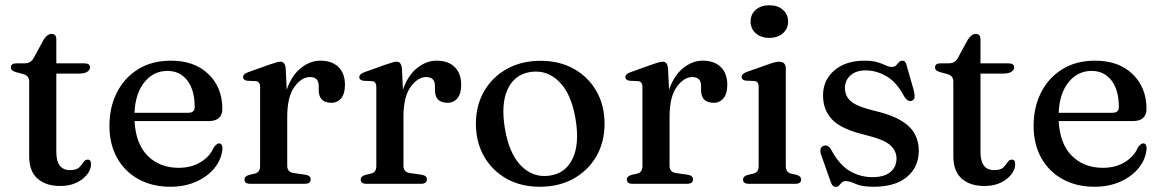

<svg xmlns="http://www.w3.org/2000/svg" viewBox="-20 -718 4540 750"><path d="M71 -428.5 45 -435.5Q32 -439 27.2 -443.5Q22.5 -448 22.5 -454.5Q22.5 -470.5 43 -470.5H75Q100 -470.5 111 -490.5L150.5 -563Q165 -585.5 181.5 -585.5Q200 -585.5 200 -564.5V-470.5H310Q331.5 -470.5 331.5 -455Q331.5 -444.5 320.8 -437.5Q310 -430.5 287 -430.5H200V-124Q200 -53.5 253.5 -53.5Q278.5 -53.5 289 -63.8Q299.5 -74 305.8 -84.2Q312 -94.5 322.5 -94.5Q335.5 -94.5 335.5 -77Q335.5 -45 301.5 -18.2Q267.5 8.5 214.5 8.5Q159.5 8.5 126.8 -20.2Q94 -49 94 -107V-399.5Q94 -422 71 -428.5Z M848.5 -293Q848.5 -245 794.5 -245H505.5Q510.5 -155 557.5 -108.8Q604.5 -62.5 678 -62.5Q727.5 -62.5 764 -84.8Q800.5 -107 815.5 -143Q827 -158 836 -158Q843 -158 846 -152Q849 -146 849 -138Q846 -97 819 -63Q792 -29 747.2 -8.8Q702.5 11.5 645.5 11.5Q575 11.5 521.2 -18Q467.5 -47.5 437.5 -101Q407.5 -154.5 407.5 -226.5Q407.5 -299.5 436.8 -357Q466 -414.5 519.8 -447.8Q573.5 -481 648 -481Q740 -481 794.2 -428.5Q848.5 -376 848.5 -293ZM634 -441Q579.5 -441 544 -396.8Q508.5 -352.5 505.5 -277.5H715.5Q740.5 -277.5 740.5 -299.5Q740.5 -366 711.8 -403.5Q683 -441 634 -441Z M1096 -450.5 1100 -367.5Q1119 -423 1155 -452Q1191 -481 1231.5 -481Q1277 -481 1302.2 -456Q1327.5 -431 1327.5 -386.5Q1327.5 -352 1312.8 -334.2Q1298 -316.5 1274.5 -316.5Q1225 -316.5 1225 -366.5V-383.5Q1224.5 -417 1190.5 -417Q1158 -417 1130 -378.5Q1102 -340 1102 -261.5V-70Q1102 -45.5 1127.5 -42L1172.5 -35.5Q1193.5 -32.5 1193.5 -17Q1193.5 0 1170 0H957.5Q935 0 935 -17Q935 -29 952.5 -34.5L976 -40Q996 -45 996 -69.5V-378Q996 -399 979.5 -401L946 -402.5Q929.5 -405 929.5 -417Q929.5 -429 949.5 -436L1030.5 -465Q1050.5 -472 1060.2 -474.5Q1070 -477 1075.5 -477Q1093.5 -477 1096 -450.5Z M1550 -450.5 1554 -367.5Q1573 -423 1609 -452Q1645 -481 1685.5 -481Q1731 -481 1756.2 -456Q1781.5 -431 1781.5 -386.5Q1781.5 -352 1766.8 -334.2Q1752 -316.5 1728.5 -316.5Q1679 -316.5 1679 -366.5V-383.5Q1678.5 -417 1644.5 -417Q1612 -417 1584 -378.5Q1556 -340 1556 -261.5V-70Q1556 -45.5 1581.5 -42L1626.5 -35.5Q1647.5 -32.5 1647.5 -17Q1647.5 0 1624 0H1411.5Q1389 0 1389 -17Q1389 -29 1406.5 -34.5L1430 -40Q1450 -45 1450 -69.5V-378Q1450 -399 1433.5 -401L1400 -402.5Q1383.5 -405 1383.5 -417Q1383.5 -429 1403.5 -436L1484.5 -465Q1504.5 -472 1514.2 -474.5Q1524 -477 1529.5 -477Q1547.5 -477 1550 -450.5Z M2092 -480.5Q2165.5 -480.5 2221.8 -449Q2278 -417.5 2309.8 -362Q2341.5 -306.5 2341.5 -234Q2341.5 -163 2309.5 -107.5Q2277.5 -52 2220.5 -20.2Q2163.5 11.5 2088.5 11.5Q2015 11.5 1958.8 -20Q1902.5 -51.5 1870.8 -107.2Q1839 -163 1839 -235Q1839 -306 1871 -361.5Q1903 -417 1960 -448.8Q2017 -480.5 2092 -480.5ZM2127.5 -32Q2190 -41 2217.2 -99.2Q2244.5 -157.5 2228 -254.5Q2211.5 -352 2164.2 -399Q2117 -446 2053 -437Q1990.5 -428 1963.2 -369.8Q1936 -311.5 1952.5 -214.5Q1969 -117 2016.2 -69.8Q2063.5 -22.5 2127.5 -32Z M2589.5 -450.5 2593.5 -367.5Q2612.5 -423 2648.5 -452Q2684.5 -481 2725 -481Q2770.5 -481 2795.8 -456Q2821 -431 2821 -386.5Q2821 -352 2806.2 -334.2Q2791.5 -316.5 2768 -316.5Q2718.5 -316.5 2718.5 -366.5V-383.5Q2718 -417 2684 -417Q2651.5 -417 2623.5 -378.5Q2595.5 -340 2595.5 -261.5V-70Q2595.5 -45.5 2621 -42L2666 -35.5Q2687 -32.5 2687 -17Q2687 0 2663.5 0H2451Q2428.5 0 2428.5 -17Q2428.5 -29 2446 -34.5L2469.5 -40Q2489.5 -45 2489.5 -69.5V-378Q2489.5 -399 2473 -401L2439.5 -402.5Q2423 -405 2423 -417Q2423 -429 2443 -436L2524 -465Q2544 -472 2553.8 -474.5Q2563.5 -477 2569 -477Q2587 -477 2589.5 -450.5Z M2985 -570Q2952.5 -570 2932.2 -588Q2912 -606 2912 -634Q2912 -662 2932.2 -679.8Q2952.5 -697.5 2985 -697.5Q3018 -697.5 3038.2 -679.8Q3058.5 -662 3058.5 -634Q3058.5 -606 3038.2 -588Q3018 -570 2985 -570ZM3049.5 -450.5V-70Q3049.5 -45 3069.5 -40L3092 -35Q3109.5 -29.5 3109.5 -17Q3109.5 0 3086.5 0H2905Q2882.5 0 2882.5 -17Q2882.5 -29 2900 -34.5L2923.5 -40Q2943.5 -45 2943.5 -69.5V-379Q2943.5 -400 2927 -401.5L2893.5 -403Q2877 -405.5 2877 -417.5Q2877 -429.5 2897 -437L2979.5 -466Q3009 -477 3022.5 -477Q3049.5 -477 3049.5 -450.5Z M3361.5 -443Q3324 -443 3302.2 -423.5Q3280.5 -404 3280.5 -373.5Q3280.5 -344.5 3302 -324Q3323.5 -303.5 3389 -287Q3459 -271 3498 -248Q3537 -225 3553 -195.2Q3569 -165.5 3569 -129.5Q3569 -66 3523.2 -27.2Q3477.5 11.5 3392.5 11.5Q3346 11.5 3322.8 0.5Q3299.5 -10.5 3283.5 -10.5Q3273.5 -10.5 3268 -4.8Q3262.5 1 3257.5 6.5Q3252.5 12 3243.5 12Q3231.5 12 3225 -7.5L3188 -112Q3178.5 -141 3196.5 -148Q3214 -154.5 3226 -134.5Q3259 -73 3300.2 -49.5Q3341.5 -26 3387 -26Q3434.5 -26 3458.2 -46Q3482 -66 3482 -99Q3482 -128.5 3457.8 -150.8Q3433.5 -173 3360 -191Q3268.5 -212.5 3231.8 -249.8Q3195 -287 3195 -345.5Q3195 -405 3239.2 -443Q3283.5 -481 3357 -481Q3388.5 -481 3408.2 -474.8Q3428 -468.5 3440.5 -462.5Q3453 -456.5 3463.5 -456.5Q3474.5 -456.5 3480.5 -462.8Q3486.5 -469 3491.5 -475Q3496.5 -481 3505 -481Q3517.5 -481 3521.5 -462.5L3550 -363Q3553.5 -347.5 3552.5 -337.8Q3551.5 -328 3541.5 -324.5Q3525.5 -318.5 3511 -343Q3482.5 -397 3443 -420Q3403.5 -443 3361.5 -443Z M3681 -428.5 3655 -435.5Q3642 -439 3637.2 -443.5Q3632.5 -448 3632.5 -454.5Q3632.5 -470.5 3653 -470.5H3685Q3710 -470.5 3721 -490.5L3760.5 -563Q3775 -585.5 3791.5 -585.5Q3810 -585.5 3810 -564.5V-470.5H3920Q3941.5 -470.5 3941.5 -455Q3941.5 -444.5 3930.8 -437.5Q3920 -430.5 3897 -430.5H3810V-124Q3810 -53.5 3863.5 -53.5Q3888.5 -53.5 3899 -63.8Q3909.5 -74 3915.8 -84.2Q3922 -94.5 3932.5 -94.5Q3945.5 -94.5 3945.5 -77Q3945.5 -45 3911.5 -18.2Q3877.5 8.5 3824.5 8.5Q3769.5 8.5 3736.8 -20.2Q3704 -49 3704 -107V-399.5Q3704 -422 3681 -428.5Z M4458.5 -293Q4458.5 -245 4404.5 -245H4115.5Q4120.5 -155 4167.5 -108.8Q4214.5 -62.5 4288 -62.5Q4337.5 -62.5 4374 -84.8Q4410.5 -107 4425.5 -143Q4437 -158 4446 -158Q4453 -158 4456 -152Q4459 -146 4459 -138Q4456 -97 4429 -63Q4402 -29 4357.2 -8.8Q4312.5 11.5 4255.5 11.5Q4185 11.5 4131.2 -18Q4077.5 -47.5 4047.5 -101Q4017.5 -154.5 4017.5 -226.5Q4017.5 -299.5 4046.8 -357Q4076 -414.5 4129.8 -447.8Q4183.5 -481 4258 -481Q4350 -481 4404.2 -428.5Q4458.5 -376 4458.5 -293ZM4244 -441Q4189.5 -441 4154 -396.8Q4118.5 -352.5 4115.5 -277.5H4325.5Q4350.5 -277.5 4350.5 -299.5Q4350.5 -366 4321.8 -403.5Q4293 -441 4244 -441Z"/></svg>

Font: Fraunces 9pt S000
Style: Regular
Weight: 400
Version: Version 1.000; ttfautohint (v1.8.3)